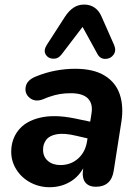

<svg xmlns="http://www.w3.org/2000/svg" viewBox="-20 -797 589 828"><path d="M28.4 -142.4Q28.4 -196 59.5 -235.4Q90.6 -274.8 152.9 -289.5Q215.3 -304.3 303.4 -286L383 -269.4L371.2 -197L307.3 -211.8Q257.9 -223.5 226.3 -218.3Q194.7 -213.1 180.2 -195.1Q165.7 -177 165.7 -151.5Q165.7 -120.7 186.7 -103Q207.7 -85.2 240.4 -85.2Q285.3 -85.2 316.8 -113.2Q348.2 -141.1 355.6 -188.6L374.4 -306.4Q381.7 -349.1 359.5 -372Q337.2 -395 285.3 -395Q259.9 -395 238.2 -391.4Q216.4 -387.8 192.4 -379.4Q183 -376.4 166.5 -369.2Q132.2 -355.8 108.8 -374.3Q85.5 -392.7 90.8 -422.4Q96.1 -452.1 135.8 -467.5Q176.7 -484.3 219.7 -492.4Q262.7 -500.4 304.1 -500.4Q383.8 -500.4 431.8 -470.7Q479.7 -441 496.7 -389.4Q513.7 -337.9 503.5 -271.9L470.6 -62Q465.7 -26.9 446 -9.2Q426.2 8.4 393.6 8.4Q361.9 8.4 347.2 -11.2Q332.6 -30.9 338.6 -69.4L347.6 -125.6L353.2 -101.5Q331.7 -45.2 289.5 -17.4Q247.2 10.4 194 10.4Q149.2 10.4 110.9 -10.1Q72.6 -30.6 50.5 -66Q28.4 -101.4 28.4 -142.4ZM400.4 -563.8 336.1 -680.9 245 -561.6Q230.1 -542.6 208.5 -543.8Q186.8 -545 176.9 -562.3Q167 -579.7 181.4 -602.7L260.1 -724.7Q276.7 -750.4 296.9 -763.8Q317 -777.3 342.7 -777.3Q368.6 -777.3 387.6 -764.3Q406.7 -751.4 417.7 -726L472.2 -602.7Q482.4 -578.5 469.5 -560.8Q456.6 -543.2 434.2 -543Q411.9 -542.8 400.4 -563.8Z"/></svg>

Font: SN Pro Thin
Style: Italic
Weight: 200
Italic angle: -9°
Designer: Tobias Whetton
Foundry: Supernotes
Version: Version 1.003;Glyphs 3.3 (3324)